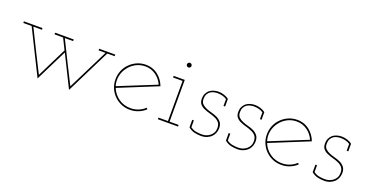

<svg xmlns="http://www.w3.org/2000/svg" viewBox="-30 -1028 2980 1560"><g transform="rotate(20 1459.5 -248.5)"><path d="M434 -251 570 23Q618 -74 665.5 -169Q713 -264 761 -361H825V-375H686V-361H746Q701 -272 658 -184.5Q615 -97 570 -8Q525 -96 481.5 -184Q438 -272 394 -361H466V-375H305V-361H379L426 -266Q394 -201 362 -137Q330 -73 298 -8Q253 -96 209.5 -184Q166 -272 122 -361H196V-375H35V-361H107Q155 -264 202.5 -169Q250 -74 298 23Z M1089 -369Q1139 -369 1179.5 -340.5Q1220 -312 1240 -266Q1159 -233 1078 -200.5Q997 -168 916 -135Q903 -178 911.5 -220Q920 -262 945 -295Q969 -328 1006.5 -348.5Q1044 -369 1089 -369ZM1222 -46 1213 -57Q1189 -34 1157 -21Q1125 -8 1089 -8Q1031 -8 986 -39.5Q941 -71 921 -122Q1006 -157 1089.5 -190.5Q1173 -224 1258 -259Q1248 -286 1232 -308Q1216 -330 1196 -346Q1174 -364 1146.5 -373.5Q1119 -383 1089 -383Q1048 -383 1013 -367.5Q978 -352 952 -326Q925 -300 910 -264Q895 -228 895 -188Q895 -147 910 -112Q925 -77 952 -50Q978 -24 1013 -9Q1048 6 1089 6Q1128 6 1162 -8Q1196 -22 1222 -46Z M1504 0V-14H1426V-375H1330V-361H1412V-14H1330V0ZM1439 -500Q1439 -508 1433 -514Q1427 -520 1419 -520Q1411 -520 1405 -514Q1399 -508 1399 -500Q1399 -492 1405 -486Q1411 -480 1419 -480Q1427 -480 1433 -486Q1439 -492 1439 -500Z M1795 -28Q1809 -43 1816 -62.5Q1823 -82 1823 -101Q1823 -134 1808 -152.5Q1793 -171 1771 -182Q1748 -193 1722 -199.5Q1696 -206 1673 -216Q1651 -225 1636 -240.5Q1621 -256 1622 -285Q1622 -307 1630.5 -322.5Q1639 -338 1652 -348Q1665 -357 1682 -361Q1699 -365 1712 -365Q1735 -365 1755.5 -360Q1776 -355 1794 -343V-284H1808V-349Q1800 -356 1789.5 -361.5Q1779 -367 1767 -371Q1750 -376 1740 -377.5Q1730 -379 1715 -379Q1696 -379 1675 -372.5Q1654 -366 1639 -353Q1625 -340 1616.5 -322Q1608 -304 1608 -280Q1608 -249 1623 -232Q1638 -215 1660 -206Q1682 -196 1708.5 -189Q1735 -182 1757 -172Q1779 -163 1794 -146Q1809 -129 1809 -98Q1809 -75 1800 -58Q1791 -41 1777 -30Q1762 -18 1744.5 -12Q1727 -6 1707 -6Q1682 -6 1656.5 -10.5Q1631 -15 1608 -32V-91H1594V-26Q1619 -5 1647.5 1.5Q1676 8 1704 8Q1734 8 1757 -2Q1780 -12 1795 -28Z M2110 -28Q2124 -43 2131 -62.5Q2138 -82 2138 -101Q2138 -134 2123 -152.5Q2108 -171 2086 -182Q2063 -193 2037 -199.5Q2011 -206 1988 -216Q1966 -225 1951 -240.5Q1936 -256 1937 -285Q1937 -307 1945.5 -322.5Q1954 -338 1967 -348Q1980 -357 1997 -361Q2014 -365 2027 -365Q2050 -365 2070.5 -360Q2091 -355 2109 -343V-284H2123V-349Q2115 -356 2104.5 -361.5Q2094 -367 2082 -371Q2065 -376 2055 -377.5Q2045 -379 2030 -379Q2011 -379 1990 -372.5Q1969 -366 1954 -353Q1940 -340 1931.5 -322Q1923 -304 1923 -280Q1923 -249 1938 -232Q1953 -215 1975 -206Q1997 -196 2023.5 -189Q2050 -182 2072 -172Q2094 -163 2109 -146Q2124 -129 2124 -98Q2124 -75 2115 -58Q2106 -41 2092 -30Q2077 -18 2059.5 -12Q2042 -6 2022 -6Q1997 -6 1971.5 -10.5Q1946 -15 1923 -32V-91H1909V-26Q1934 -5 1962.5 1.5Q1991 8 2019 8Q2049 8 2072 -2Q2095 -12 2110 -28Z M2398 -369Q2448 -369 2488.5 -340.5Q2529 -312 2549 -266Q2468 -233 2387 -200.5Q2306 -168 2225 -135Q2212 -178 2220.5 -220Q2229 -262 2254 -295Q2278 -328 2315.5 -348.5Q2353 -369 2398 -369ZM2531 -46 2522 -57Q2498 -34 2466 -21Q2434 -8 2398 -8Q2340 -8 2295 -39.5Q2250 -71 2230 -122Q2315 -157 2398.5 -190.5Q2482 -224 2567 -259Q2557 -286 2541 -308Q2525 -330 2505 -346Q2483 -364 2455.5 -373.5Q2428 -383 2398 -383Q2357 -383 2322 -367.5Q2287 -352 2261 -326Q2234 -300 2219 -264Q2204 -228 2204 -188Q2204 -147 2219 -112Q2234 -77 2261 -50Q2287 -24 2322 -9Q2357 6 2398 6Q2437 6 2471 -8Q2505 -22 2531 -46Z M2860 -28Q2874 -43 2881 -62.5Q2888 -82 2888 -101Q2888 -134 2873 -152.5Q2858 -171 2836 -182Q2813 -193 2787 -199.5Q2761 -206 2738 -216Q2716 -225 2701 -240.5Q2686 -256 2687 -285Q2687 -307 2695.5 -322.5Q2704 -338 2717 -348Q2730 -357 2747 -361Q2764 -365 2777 -365Q2800 -365 2820.5 -360Q2841 -355 2859 -343V-284H2873V-349Q2865 -356 2854.5 -361.5Q2844 -367 2832 -371Q2815 -376 2805 -377.5Q2795 -379 2780 -379Q2761 -379 2740 -372.5Q2719 -366 2704 -353Q2690 -340 2681.5 -322Q2673 -304 2673 -280Q2673 -249 2688 -232Q2703 -215 2725 -206Q2747 -196 2773.5 -189Q2800 -182 2822 -172Q2844 -163 2859 -146Q2874 -129 2874 -98Q2874 -75 2865 -58Q2856 -41 2842 -30Q2827 -18 2809.5 -12Q2792 -6 2772 -6Q2747 -6 2721.5 -10.5Q2696 -15 2673 -32V-91H2659V-26Q2684 -5 2712.5 1.5Q2741 8 2769 8Q2799 8 2822 -2Q2845 -12 2860 -28Z"/></g></svg>

Font: Josefin Slab Thin Thin
Style: Regular
Weight: 250
Version: Version 2.000